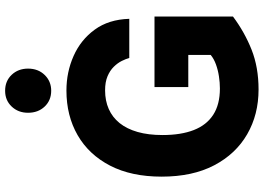

<svg xmlns="http://www.w3.org/2000/svg" viewBox="-160 -860 1030 750"><g transform="rotate(-90 355.0 -485.0)"><path d="M380.5 10Q282.5 10 205.5 -34.5Q128.5 -79 84.2 -163.5Q40 -248 40 -368.5Q40 -487 83 -570Q126 -653 202 -696.8Q278 -740.5 376.5 -740.5Q448.5 -740.5 511.5 -712.5Q574.5 -684.5 614.2 -630Q654 -575.5 656.5 -495H503.5Q500 -508 492 -524.2Q484 -540.5 469.2 -555.5Q454.5 -570.5 432 -580Q409.5 -589.5 377 -589.5Q336.5 -589.5 304.2 -575.2Q272 -561 249.2 -532.8Q226.5 -504.5 214.5 -462.5Q202.5 -420.5 202.5 -365Q202.5 -293 222 -243Q241.5 -193 281.8 -167Q322 -141 384.5 -141Q407.5 -141 432 -144.8Q456.5 -148.5 478.5 -156.5Q500.5 -164.5 515.5 -177V-264.5H390V-396.5H665.5V-90Q604.5 -44.5 535.8 -17.2Q467 10 380.5 10ZM375.6 -800Q338 -800 313.8 -825.5Q289.5 -851 289.5 -890.5Q289.5 -928.8 313.8 -954.4Q338 -980 375.5 -980Q413.5 -980 437.8 -954.4Q462 -928.8 462 -890.5Q462 -851 437.2 -825.5Q412.5 -800 375.6 -800Z"/></g></svg>

Font: Spline Sans
Style: Regular
Weight: 400
Designer: Eben Sorkin, Mirko Velimirovic
Foundry: Sorkin Type
Version: Version 1.001